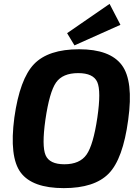

<svg xmlns="http://www.w3.org/2000/svg" viewBox="-20 -957 720 990"><path d="M601 -829 364 -723 326 -786 545 -937ZM641 -339Q614 -137 540.5 -62Q467 13 309 13Q147 13 87 -67Q27 -147 54 -351Q82 -550 155.5 -626.5Q229 -703 388 -703Q547 -703 608 -621.5Q669 -540 641 -339ZM383 -580Q303 -580 269 -531.5Q235 -483 214 -339Q195 -204 215 -157Q235 -110 312 -110Q391 -110 426 -159.5Q461 -209 482 -351Q502 -488 481.5 -534Q461 -580 383 -580Z"/></svg>

Font: Exo 2.0
Style: Bold Italic
Weight: 700
Italic angle: -8°
Designer: Natanael Gama
Version: Version 1.001;PS 001.001;hotconv 1.0.70;makeotf.lib2.5.58329